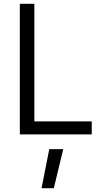

<svg xmlns="http://www.w3.org/2000/svg" viewBox="-20 -712 519 1017"><path d="M85 0ZM466 -69V0H85V-692H162V-69ZM241 78H315L265 285H200Z"/></svg>

Font: Cairo
Style: Regular
Weight: 400
Designer: Mohamed Gaber, the designers of Titillium
Foundry: Kief Type Foundry
Version: Version 2.009; ttfautohint (v1.5.33-1714) -l 8 -r 50 -G 200 